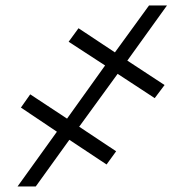

<svg xmlns="http://www.w3.org/2000/svg" viewBox="-20 -675 651 695"><path d="M405.8 -407.7 266.6 -216.3 400.4 -127.4 365.7 -79.6 231 -168.9 109.4 0H43.5L186 -198.2L55.7 -285.6L89.4 -333.5L222.7 -245.6L360.4 -438L228.5 -523.9L264.2 -572.8L396 -485.4L519.5 -655.3H584.5L440.9 -455.6L575.7 -367.2L540 -319.8Z"/></svg>

Font: Inter 17pt Light
Style: Italic
Weight: 300
Italic angle: -9.3988°
Version: Version 4.001;git-66647c0bb